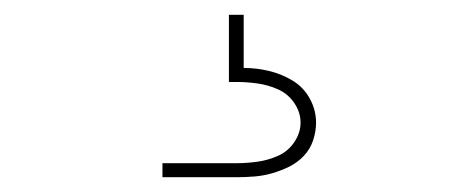

<svg xmlns="http://www.w3.org/2000/svg" viewBox="-20 -20 640 260"><path d="M200 220V201H300Q314 201 328.5 199Q343 197 356.5 191Q370 185 378.5 172.5Q387 160 387 146Q387 132 378.5 119.5Q370 107 356.5 101Q343 95 328.5 93Q314 91 300 91H290V0H310V72Q327 72 344 76Q361 80 376 89Q391 98 399.5 113.5Q408 129 408 146Q408 158 404 170Q400 182 391.5 191Q383 200 372 205.5Q361 211 349 214.5Q337 218 324.5 219Q312 220 300 220Z"/></svg>

Font: Iosevka Slab Thin Extended
Style: Regular
Weight: 100
Width: 7
Monospace: yes
Designer: Belleve Invis
Foundry: Belleve Invis
Version: Version 11.1.1; ttfautohint (v1.8.3)